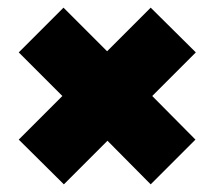

<svg xmlns="http://www.w3.org/2000/svg" viewBox="-20 -612 560 502"><path d="M29 -475 143 -361 29 -247 147 -130 261 -244 374 -130 491 -247 378 -361 492 -475 374 -592 260 -478 146 -592Z"/></svg>

Font: Aspekta 950
Style: Regular
Weight: 950
Designer: Ivo Dolenc
Version: Version 2.000